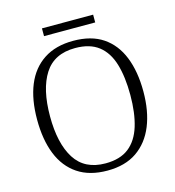

<svg xmlns="http://www.w3.org/2000/svg" viewBox="-122 -938 960 1051"><g transform="rotate(-15 358.5 -412.5)"><path d="M358 10Q257 10 190 -35Q123 -80 90 -162.5Q57 -245 57 -359Q57 -473 90.5 -554.5Q124 -636 191.5 -680.5Q259 -725 359 -725Q461 -725 527 -680.5Q593 -636 626 -553.5Q659 -471 659 -358Q659 -247 625.5 -164.5Q592 -82 525.5 -36Q459 10 358 10ZM358 -31Q441 -31 490.5 -70Q540 -109 562.5 -182.5Q585 -256 585 -358Q585 -461 563 -534Q541 -607 491.5 -645.5Q442 -684 359 -684Q240 -684 185 -598Q130 -512 130 -358Q130 -204 185 -117.5Q240 -31 358 -31ZM212 -791V-835H502V-791Z"/></g></svg>

Font: Noto Serif Gujarati Light
Style: Regular
Weight: 300
Version: Version 2.102